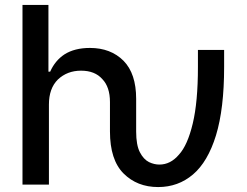

<svg xmlns="http://www.w3.org/2000/svg" viewBox="-20 -747 998 777"><path d="M176 -727V-457H183Q203 -502 241 -527Q282 -553 344 -553Q428 -553 480 -501Q531 -449 531 -347V-215Q531 -160 546 -131Q561 -102 583 -91Q604 -81 625 -81Q670 -81 704 -121Q739 -159 760 -247Q781 -334 781 -476V-545H887V-476Q887 -307 854 -199Q821 -92 761 -41Q701 10 620 10Q535 10 480 -45Q425 -100 425 -215V-334Q425 -395 394 -427Q364 -461 308 -461Q252 -461 214 -425Q178 -389 178 -324V0H71V-727Z"/></svg>

Font: Sinter Medium
Style: Regular
Weight: 500
Foundry: Adobe & rsms
Version: Version 1.000